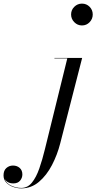

<svg xmlns="http://www.w3.org/2000/svg" viewBox="-232 -780 532 1060"><path d="M160.5 -700Q160.5 -725 178.2 -742.5Q196 -760 220.5 -760Q245.5 -760 262.8 -742.5Q280 -725 280 -700Q280 -675.5 262.8 -657.5Q245.5 -639.5 220.5 -639.5Q196 -639.5 178.2 -657.5Q160.5 -675.5 160.5 -700ZM221.5 -460 100.5 11.5Q84.5 74.5 55 131.2Q25.5 188 -17 224Q-59.5 260 -114.5 260Q-137.5 260 -160.2 251.8Q-183 243.5 -197.8 227.5Q-212.5 211.5 -212.5 188.5Q-212.5 161.5 -197 147.8Q-181.5 134 -160.5 134Q-138 134 -123.2 147.2Q-108.5 160.5 -108.5 183Q-108.5 202 -121 217.2Q-133.5 232.5 -158.5 232.5Q-192.5 232.5 -206.5 207Q-198 231.5 -171 244.5Q-144 257.5 -114.5 257.5Q-79.5 257.5 -55.8 228.2Q-32 199 -15 150.2Q2 101.5 16 43.5L139.5 -457.5H68.5V-460Z"/></svg>

Font: Bodoni* 72pt
Style: Italic
Weight: 400
Italic angle: -13°
Version: Version 2.3